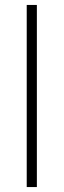

<svg xmlns="http://www.w3.org/2000/svg" viewBox="-20 -756 258 776"><path d="M88 0V-736H129V0Z"/></svg>

Font: Muli ExtraLight
Style: Regular
Weight: 250
Designer: Vernon Adams
Foundry: Vernon Adams
Version: Version 2.100; ttfautohint (v1.8.1.43-b0c9)